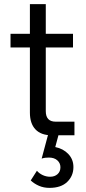

<svg xmlns="http://www.w3.org/2000/svg" viewBox="-20 -656 419 931"><path d="M341 0H231Q179 0 152 -28.5Q125 -57 125 -110V-426H31V-492H125V-636H202V-492H334V-426H202V-117Q202 -66 250 -66H341ZM129 219 159 172Q170 185 187 193Q204 201 223 201Q245 201 259 188.5Q273 176 273 155Q273 135 258 121.5Q243 108 217 108Q208 108 199.5 109Q191 110 182 113L215 -10H266L248 57Q287 65 311.5 91Q336 117 336 154Q336 197 306 226Q276 255 220 255Q192 255 169 245Q146 235 129 219Z"/></svg>

Font: Wix Madefor Text
Style: Regular
Weight: 400
Designer: Dalton Maag Ltd
Foundry: Dalton Maag Ltd
Version: Version 3.100